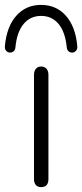

<svg xmlns="http://www.w3.org/2000/svg" viewBox="-60 -761 336 785"><path d="M79 -29V-455Q79 -471 87 -480Q95 -489 108 -489Q122 -489 130 -480Q138 -471 138 -455V-29Q138 4 108 4Q94 4 86.5 -4.5Q79 -13 79 -29ZM-40 -572Q-33 -652 6.5 -696.5Q46 -741 108 -741Q170 -741 209.5 -696.5Q249 -652 256 -572Q257 -560 250.5 -553Q244 -546 235 -546Q226 -546 220 -551.5Q214 -557 213 -567Q207 -630 179.5 -663Q152 -696 108 -696Q64 -696 36.5 -663Q9 -630 3 -567Q2 -557 -4 -551.5Q-10 -546 -19 -546Q-28 -546 -34.5 -553Q-41 -560 -40 -572Z"/></svg>

Font: SN Pro Light
Style: Regular
Weight: 300
Designer: Tobias Whetton
Foundry: Supernotes
Version: Version 1.002